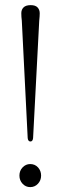

<svg xmlns="http://www.w3.org/2000/svg" viewBox="-20 -742 244 766"><path d="M102.5 -721.5Q121.5 -721.5 130 -712.2Q138.5 -703 138.5 -689Q138.5 -678 136.5 -659L112 -191Q110.5 -177.5 101.5 -177.5Q92 -177.5 90.5 -191L67 -659.5Q65 -674 65 -689.5Q65 -703.5 74 -712.5Q83 -721.5 102.5 -721.5ZM100.5 4.5Q82.5 4.5 70 -9Q57.5 -22.5 57.5 -41.5Q57.5 -61 70.2 -74.2Q83 -87.5 100.5 -87.5Q119.5 -87.5 131.8 -74Q144 -60.5 144 -41.5Q144 -22.5 131.5 -9Q119 4.5 100.5 4.5Z"/></svg>

Font: Fraunces 144pt Soft Light
Style: Regular
Weight: 300
Version: Version 1.000;[0bf87f6ff]